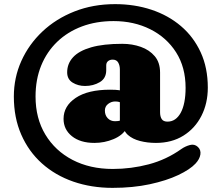

<svg xmlns="http://www.w3.org/2000/svg" viewBox="-20 -737 1073 929"><path d="M572.5 -237.5Q563 -241.5 556 -243.8Q549 -246 536.5 -246Q518.5 -246 503 -234Q487.5 -222 487.5 -202Q487.5 -179.5 501.2 -165Q515 -150.5 536.5 -150.5Q552.5 -150.5 564 -154Q575.5 -157.5 578 -165.5L592.5 -115.5Q573 -82 529.2 -63.8Q485.5 -45.5 437 -45.5Q368.5 -45.5 328 -78Q287.5 -110.5 287.5 -162Q287.5 -224 346.5 -263.5Q405.5 -303 512.5 -303Q542 -303 557 -300.5Q572 -298 591.5 -289.5ZM790.5 -148.5Q811 -148.5 827 -159.5Q843 -170.5 854.5 -191.5Q866 -212.5 872 -243Q878 -273.5 878 -312Q878 -411.5 832 -483.8Q786 -556 707 -595.5Q628 -635 529.5 -635Q445.5 -635 376.2 -609Q307 -583 256.8 -534.8Q206.5 -486.5 179.2 -419.5Q152 -352.5 152 -270Q152 -164.5 199.5 -85.8Q247 -7 331.2 36.8Q415.5 80.5 525.5 80.5Q615 80.5 700 58Q785 35.5 857.5 -16Q876 -29 898.5 -35.2Q921 -41.5 937.5 -26Q953 -11.5 949.5 10.8Q946 33 926 54.5Q899.5 83 842.5 110Q785.5 137 704.5 154.5Q623.5 172 524.5 172Q422 172 334.8 141.8Q247.5 111.5 183 53.8Q118.5 -4 82.8 -85.8Q47 -167.5 47 -270Q47 -361 83.2 -441.8Q119.5 -522.5 185.2 -584.5Q251 -646.5 340.8 -681.8Q430.5 -717 537 -717Q631 -717 712.5 -690Q794 -663 855.2 -611Q916.5 -559 951 -484Q985.5 -409 985.5 -313Q985.5 -237 954.5 -176.2Q923.5 -115.5 867.2 -80.5Q811 -45.5 734.5 -45.5Q693.5 -45.5 657.5 -54.8Q621.5 -64 598.8 -84.2Q576 -104.5 575 -137.5L560 -142V-401Q560 -420 552 -434.2Q544 -448.5 525 -448.5Q511.5 -448.5 502.8 -441.2Q494 -434 494 -420.5V-397.5Q494 -358 462.8 -339.5Q431.5 -321 391.5 -321Q358 -321 331.5 -337.2Q305 -353.5 305 -387Q305 -429 333.5 -460Q362 -491 421 -508Q480 -525 571.5 -525Q620 -525 661.5 -510.2Q703 -495.5 728.8 -465Q754.5 -434.5 754.5 -386V-194Q754.5 -173 762.5 -160.8Q770.5 -148.5 790.5 -148.5Z"/></svg>

Font: Fraunces SuperSoft Wonky
Style: Regular
Weight: 900
Version: Version 1.000;[b76b70a41]